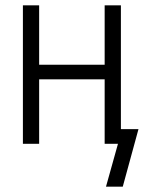

<svg xmlns="http://www.w3.org/2000/svg" viewBox="-20 -540 540 721"><path d="M378 161 423 0H373V-242H127V0H66V-520H127V-297H373V-520H434V-55H500L441 161Z"/></svg>

Font: Iosevka Custom Light
Style: Regular
Weight: 300
Monospace: yes
Designer: Belleve Invis
Foundry: Belleve Invis
Version: Version 27.3.5